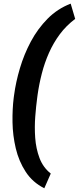

<svg xmlns="http://www.w3.org/2000/svg" viewBox="-20 -805 429 1045"><path d="M54.7 -273.4 56.6 -287.1Q65.9 -357.9 88.4 -433.6Q110.8 -509.3 147.9 -578.9Q185.1 -648.4 238.8 -702.9Q292.5 -757.3 364.7 -785.2L389.2 -702.1Q340.3 -665.5 305.4 -618.4Q270.5 -571.3 246.6 -517.3Q222.7 -463.4 207.8 -405.5Q192.9 -347.7 184.6 -289.1L182.6 -273.9Q176.3 -228 171.9 -170.9Q167.5 -113.8 171.6 -54.9Q175.8 3.9 195.1 55.2Q214.4 106.4 256.3 139.6L221.2 219.7Q157.2 187.5 119.9 130.1Q82.5 72.8 65.9 2.7Q49.3 -67.4 48.1 -139.4Q46.9 -211.4 54.7 -273.4Z"/></svg>

Font: Roboto Black
Style: Italic
Weight: 900
Italic angle: -12°
Designer: Christian Robertson
Foundry: Google
Version: Version 3.0; 2020